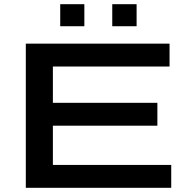

<svg xmlns="http://www.w3.org/2000/svg" viewBox="-20 -895 908 915"><path d="M103 0V-687H788V-578H232V-405H730V-296H232V-109H796V0ZM267 -770V-875H382V-770ZM515 -770V-875H631V-770Z"/></svg>

Font: Archivo Expanded Medium
Style: Regular
Weight: 500
Width: 7
Designer: Hector Gatti
Foundry: Omnibus-Type
Version: Version 2.001